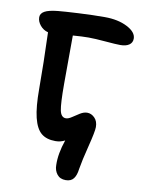

<svg xmlns="http://www.w3.org/2000/svg" viewBox="-95 -732 743 1005"><g transform="rotate(10 276.5 -229.0)"><path d="M325.2 209Q294.9 209 279.1 188.7Q263.2 168.5 263.2 140.1Q261.2 79.6 287.1 4.9Q263.7 17.1 236.8 17.1Q189 17.1 161.1 -6.3Q133.3 -29.8 119.6 -85.4Q106 -141.1 106 -237.8Q106 -373 100.1 -537.1Q74.7 -543.5 57.9 -564Q41 -584.5 41 -606.9Q41 -627 62 -638.9Q83 -650.9 131.8 -655.8Q165.5 -659.2 241.7 -663.1Q317.9 -667 378.9 -667Q450.2 -667 499 -641.8Q547.9 -616.7 547.9 -582Q547.9 -560.5 531 -548.8Q514.2 -537.1 483.9 -537.1Q460.9 -537.1 404.3 -542Q347.7 -546.9 314 -546.9Q280.8 -546.9 231 -543Q231 -514.6 230.5 -429.7Q230 -344.7 230 -285.2Q230 -181.6 237.3 -145.8Q244.6 -109.9 270 -109.9Q283.2 -109.9 300.8 -121.8Q318.4 -133.8 338.1 -146Q357.9 -158.2 376 -158.2Q397.9 -158.2 415.5 -140.4Q433.1 -122.6 433.1 -91.8Q433.1 -67.9 412.6 12.9Q392.1 93.8 384.8 139.2Q380.9 172.9 367.2 190.9Q353.5 209 325.2 209Z"/></g></svg>

Font: Shantell Sans Irregular Bouncy
Style: Regular
Weight: 600
Designer: Stephen Nixon, Anya Danilova, Shantell Martin
Foundry: Arrow Type
Version: Version 1.006;[9816181b4]